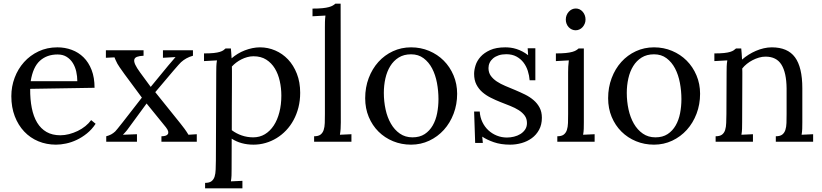

<svg xmlns="http://www.w3.org/2000/svg" viewBox="-20 -775 4497 1050"><path d="M294.9 -477.1Q236.3 -477.1 198.2 -442.6Q160.2 -408.2 147.9 -331.1H402.8Q402.8 -357.4 397 -383.5Q391.1 -409.7 378.2 -430.4Q365.2 -451.2 344.7 -464.1Q324.2 -477.1 294.9 -477.1ZM497.1 -294.9 145 -289.1Q144.5 -231.4 153.8 -184.6Q163.1 -137.7 183.1 -104.5Q203.1 -71.3 234.6 -53.2Q266.1 -35.2 310.1 -35.2Q333.5 -35.2 357.9 -41.5Q382.3 -47.9 405 -58.8Q427.7 -69.8 446.8 -85.2Q465.8 -100.6 478.5 -118.2L502.9 -98.1Q482.4 -66.9 455.3 -45.2Q428.2 -23.4 399.2 -9.8Q370.1 3.9 340.8 10Q311.5 16.1 286.1 16.1Q234.4 16.1 189.7 -2.4Q145 -21 112.3 -55.7Q79.6 -90.3 60.8 -139.2Q42 -188 42 -249Q42 -301.8 60.1 -349.9Q78.1 -397.9 111.3 -435.1Q144.5 -472.2 190.9 -494.1Q237.3 -516.1 293.9 -516.1Q335.4 -516.1 372.3 -502.4Q409.2 -488.8 437 -461.4Q464.8 -434.1 481 -392.3Q497.1 -350.6 497.1 -294.9Z M559.1 -500H765.1V-470.2Q742.7 -469.2 729.7 -464.4Q716.8 -459.5 714.4 -449Q711.9 -438.5 719.7 -421.4Q727.5 -404.3 746.1 -378.9L804.2 -299.8Q929.2 -452.6 939.9 -462.9L871.1 -459V-500H1035.2V-470.2Q1014.6 -464.4 999.3 -455.8Q983.9 -447.3 970 -434.8Q956.1 -422.4 829.1 -271L966.8 -99.6Q978.5 -85 989 -70.8Q999.5 -56.6 1010.7 -38.1L1056.2 -41V0H862.8V-29.8Q875 -29.8 884.3 -32.5Q893.6 -35.2 897.7 -41.3Q901.9 -47.4 899.7 -56.6Q897.5 -65.9 887.2 -79.1L781.7 -209Q679.7 -69.3 675 -63.5Q670.4 -57.6 665 -51.8Q659.7 -45.9 652.3 -38.1L729 -41V0H561V-29.8Q576.2 -33.7 587.9 -40Q599.6 -46.4 610.1 -56.2Q620.6 -65.9 755.9 -241.2Q632.8 -405.3 622.1 -426.3Q611.3 -447.3 606 -461.4L559.1 -459Z M1162.6 -379.9Q1162.6 -395.5 1163.1 -411.6Q1163.6 -427.7 1166.5 -444.8L1095.7 -440.9V-482.9Q1128.4 -482.9 1148.9 -485.1Q1169.4 -487.3 1181.9 -491.2Q1194.3 -495.1 1201.2 -499.8Q1208 -504.4 1213.4 -509.8H1242.7Q1243.7 -500 1244.6 -486.8Q1245.6 -473.6 1246.6 -456.1Q1261.7 -469.2 1280 -480.5Q1298.3 -491.7 1318.6 -499.5Q1338.9 -507.3 1359.9 -511.7Q1380.9 -516.1 1401.9 -516.1Q1445.3 -516.1 1485.1 -499Q1524.9 -481.9 1555.2 -450Q1585.4 -418 1603.5 -371.8Q1621.6 -325.7 1621.6 -267.6Q1621.6 -225.1 1612.1 -187.5Q1602.5 -149.9 1585.4 -118.4Q1568.4 -86.9 1544.7 -62Q1521 -37.1 1492.7 -19.8Q1464.4 -2.4 1432.4 6.8Q1400.4 16.1 1366.7 16.1Q1297.4 16.1 1247.1 -16.6L1246.6 148.9Q1246.6 168.9 1246.1 184.3Q1245.6 199.7 1242.7 216.8L1305.7 213.9V254.9H1101.6V225.1Q1124.5 225.1 1136.5 216.1Q1148.4 207 1153.6 190.9Q1158.7 174.8 1159.4 152.3Q1160.2 129.9 1160.6 103ZM1366.2 -467.3Q1348.6 -467.3 1332 -462.6Q1315.4 -458 1300.3 -450.4Q1285.2 -442.9 1271.7 -432.6Q1258.3 -422.4 1248 -411.1Q1248 -407.2 1248.3 -402.1Q1248.5 -397 1248.5 -384.8V-350.6Q1248.5 -328.1 1248.3 -290.8Q1248 -253.4 1247.8 -197.8Q1247.6 -142.1 1247.6 -63Q1272.5 -44.4 1302.2 -34.2Q1332 -23.9 1364.7 -23.9Q1400.4 -23.9 1428.7 -41Q1457 -58.1 1477.1 -88.6Q1497.1 -119.1 1507.8 -160.9Q1518.6 -202.6 1518.6 -252.4Q1518.6 -293 1510 -331.5Q1501.5 -370.1 1483.2 -400.4Q1464.8 -430.7 1436 -449Q1407.2 -467.3 1366.2 -467.3Z M1756.8 -625Q1756.8 -640.6 1757.1 -655.3Q1757.3 -669.9 1759.8 -689.9L1689 -686V-728Q1721.7 -728 1743.4 -730.2Q1765.1 -732.4 1778.8 -736.3Q1792.5 -740.2 1800.3 -744.9Q1808.1 -749.5 1814 -754.9H1842.8L1843.8 -106Q1843.8 -85.9 1842.8 -70.6Q1841.8 -55.2 1838.9 -38.1L1901.9 -41V0H1697.8V-29.8Q1720.7 -29.8 1732.7 -38.8Q1744.6 -47.9 1750 -64Q1755.4 -80.1 1756.1 -102.5Q1756.8 -125 1756.8 -151.9Z M2228 -478Q2188.5 -478 2160.4 -460.4Q2132.3 -442.9 2114.3 -413.6Q2096.2 -384.3 2087.6 -346.2Q2079.1 -308.1 2079.1 -267.1Q2079.1 -220.7 2088.6 -176.8Q2098.1 -132.8 2117.7 -98.9Q2137.2 -64.9 2166.7 -44.4Q2196.3 -23.9 2235.8 -23.9Q2275.4 -23.9 2302.5 -41.7Q2329.6 -59.6 2346.4 -88.9Q2363.3 -118.2 2370.6 -155.8Q2377.9 -193.4 2377.9 -232.9Q2377.9 -277.8 2369.6 -321.8Q2361.3 -365.7 2343.3 -400.4Q2325.2 -435.1 2296.6 -456.5Q2268.1 -478 2228 -478ZM2228 -516.1Q2280.8 -516.1 2326.7 -496.8Q2372.6 -477.5 2406.5 -443.6Q2440.4 -409.7 2460.2 -363Q2480 -316.4 2480 -262.2Q2480 -204.1 2460.7 -153.3Q2441.4 -102.5 2407.5 -64.9Q2373.5 -27.3 2327.4 -5.6Q2281.2 16.1 2228 16.1Q2175.3 16.1 2129.6 -2.7Q2084 -21.5 2050 -55.2Q2016.1 -88.9 1996.6 -135.5Q1977.1 -182.1 1977.1 -237.8Q1977.1 -296.9 1996.3 -347.9Q2015.6 -398.9 2049.3 -436.3Q2083 -473.6 2128.9 -494.9Q2174.8 -516.1 2228 -516.1Z M2752.4 -22.9Q2771.5 -22.9 2790.8 -27.6Q2810.1 -32.2 2825.9 -42Q2841.8 -51.8 2851.8 -66.7Q2861.8 -81.5 2861.8 -102.1Q2861.8 -126 2849.4 -142.8Q2836.9 -159.7 2816.7 -172.6Q2796.4 -185.5 2770.3 -195.8Q2744.1 -206.1 2717 -216.8Q2689.9 -227.5 2664.1 -240.5Q2638.2 -253.4 2617.9 -271Q2597.7 -288.6 2585.2 -313Q2572.8 -337.4 2572.8 -371.1Q2572.8 -392.1 2580.6 -417.2Q2588.4 -442.4 2607.9 -464.4Q2627.4 -486.3 2660.4 -501.2Q2693.4 -516.1 2743.7 -516.1Q2757.3 -516.1 2772.7 -514.2Q2788.1 -512.2 2804.2 -507.1Q2820.3 -502 2836.4 -493.7Q2852.5 -485.4 2868.2 -473.1L2865.7 -511.2H2907.7V-335.9H2876.5Q2874.5 -361.8 2866.5 -387.2Q2858.4 -412.6 2843 -432.9Q2827.6 -453.1 2804.2 -465.8Q2780.8 -478.5 2748.5 -478.5Q2725.1 -478.5 2707 -472.4Q2689 -466.3 2676.5 -455.8Q2664.1 -445.3 2657.7 -431.6Q2651.4 -418 2651.4 -402.8Q2651.4 -378.4 2663.8 -360.8Q2676.3 -343.3 2696.8 -329.6Q2717.3 -315.9 2743.7 -304.9Q2770 -293.9 2797.4 -282.5Q2824.7 -271 2851.1 -258.1Q2877.4 -245.1 2897.9 -227.5Q2918.5 -210 2930.9 -186.5Q2943.4 -163.1 2943.4 -130.9Q2943.4 -93.3 2928.2 -65.4Q2913.1 -37.6 2888.4 -19.5Q2863.8 -1.5 2832.8 7.3Q2801.8 16.1 2770 16.1Q2719.2 16.1 2680.7 2.7Q2642.1 -10.7 2617.2 -27.8L2620.6 6.8H2578.6L2572.8 -165H2603.5Q2605.5 -133.8 2617.9 -107.7Q2630.4 -81.5 2650.6 -62.7Q2670.9 -43.9 2697 -33.4Q2723.1 -22.9 2752.4 -22.9Z M3086.9 -379.9Q3086.9 -395.5 3087.6 -410.2Q3088.4 -424.8 3090.8 -444.8L3020 -440.9V-482.9Q3052.7 -482.9 3074.2 -485.1Q3095.7 -487.3 3109.4 -491.2Q3123 -495.1 3130.6 -499.8Q3138.2 -504.4 3144 -509.8H3172.9V-106Q3172.9 -85.9 3172.4 -70.6Q3171.9 -55.2 3168.9 -38.1L3231.9 -41V0H3027.8V-29.8Q3050.8 -29.8 3062.7 -38.8Q3074.7 -47.9 3080.1 -64Q3085.4 -80.1 3086.2 -102.5Q3086.9 -125 3086.9 -151.9ZM3182.1 -668Q3182.1 -655.8 3177.5 -645Q3172.9 -634.3 3165.5 -626.2Q3158.2 -618.2 3148.4 -613.8Q3138.7 -609.4 3127.9 -609.4Q3117.2 -609.4 3107.4 -613.8Q3097.7 -618.2 3090.1 -626.2Q3082.5 -634.3 3078.4 -645Q3074.2 -655.8 3074.2 -668Q3074.2 -680.7 3078.6 -691.7Q3083 -702.6 3090.6 -710.9Q3098.1 -719.2 3107.9 -723.9Q3117.7 -728.5 3128.9 -728.5Q3140.1 -728.5 3149.7 -723.9Q3159.2 -719.2 3166.5 -710.9Q3173.8 -702.6 3178 -691.7Q3182.1 -680.7 3182.1 -668Z M3556.6 -478Q3517.1 -478 3489 -460.4Q3460.9 -442.9 3442.9 -413.6Q3424.8 -384.3 3416.3 -346.2Q3407.7 -308.1 3407.7 -267.1Q3407.7 -220.7 3417.2 -176.8Q3426.8 -132.8 3446.3 -98.9Q3465.8 -64.9 3495.4 -44.4Q3524.9 -23.9 3564.5 -23.9Q3604 -23.9 3631.1 -41.7Q3658.2 -59.6 3675 -88.9Q3691.9 -118.2 3699.2 -155.8Q3706.5 -193.4 3706.5 -232.9Q3706.5 -277.8 3698.2 -321.8Q3689.9 -365.7 3671.9 -400.4Q3653.8 -435.1 3625.2 -456.5Q3596.7 -478 3556.6 -478ZM3556.6 -516.1Q3609.4 -516.1 3655.3 -496.8Q3701.2 -477.5 3735.1 -443.6Q3769 -409.7 3788.8 -363Q3808.6 -316.4 3808.6 -262.2Q3808.6 -204.1 3789.3 -153.3Q3770 -102.5 3736.1 -64.9Q3702.1 -27.3 3656 -5.6Q3609.9 16.1 3556.6 16.1Q3503.9 16.1 3458.3 -2.7Q3412.6 -21.5 3378.7 -55.2Q3344.7 -88.9 3325.2 -135.5Q3305.7 -182.1 3305.7 -237.8Q3305.7 -296.9 3325 -347.9Q3344.2 -398.9 3377.9 -436.3Q3411.6 -473.6 3457.5 -494.9Q3503.4 -516.1 3556.6 -516.1Z M3953.6 -379.9Q3953.6 -395.5 3954.1 -411.6Q3954.6 -427.7 3957.5 -444.8L3886.7 -440.9V-482.9Q3919.4 -482.9 3939.9 -485.1Q3960.4 -487.3 3972.9 -491.2Q3985.4 -495.1 3992.2 -499.8Q3999 -504.4 4004.9 -509.8H4033.7Q4034.7 -498.5 4035.9 -484.1Q4037.1 -469.7 4038.1 -449.2Q4054.2 -463.4 4073.5 -475.6Q4092.8 -487.8 4113.8 -496.8Q4134.8 -505.9 4157 -511Q4179.2 -516.1 4200.7 -516.1Q4287.6 -516.1 4327.6 -461.7Q4367.7 -407.2 4367.7 -292.5V-106Q4367.7 -85.9 4367.2 -70.6Q4366.7 -55.2 4363.8 -38.1L4426.8 -41V0H4222.7V-29.8Q4245.6 -29.8 4257.6 -38.8Q4269.5 -47.9 4274.9 -64Q4280.3 -80.1 4281 -102.5Q4281.7 -125 4281.7 -151.9V-291.5Q4280.8 -377.9 4253.4 -421.6Q4226.1 -465.3 4166.5 -465.3Q4148.4 -465.3 4130.4 -460Q4112.3 -454.6 4095.7 -446Q4079.1 -437.5 4064.5 -425.8Q4049.8 -414.1 4039.1 -400.4Q4039.6 -391.6 4039.6 -381.8V-361.3L4038.6 -106Q4038.6 -85.9 4038.1 -70.6Q4037.6 -55.2 4034.7 -38.1L4097.7 -41V0H3893.6V-29.8Q3916.5 -29.8 3928.5 -38.8Q3940.4 -47.9 3945.6 -64Q3950.7 -80.1 3951.4 -102.5Q3952.1 -125 3952.6 -151.9Z"/></svg>

Font: Parastoo FD
Style: FD
Weight: 400
Foundry: Saber Rastikerdar (saber.rastikerdar@gmail.com)
Version: Version 2.0.1